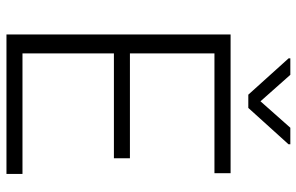

<svg xmlns="http://www.w3.org/2000/svg" viewBox="-186 -754 940 609"><g transform="rotate(90 284.5 -450.0)"><path d="M89.8 0ZM482.4 -340.8H149.9V-50.8H532.2V0H89.8V-710.9H529.8V-659.7H149.9V-391.6H482.4ZM301.8 -805.7 385.7 -900.4H438V-894.5L322.8 -767.1H280.8L165.5 -895V-900.4H217.8Z"/></g></svg>

Font: Roboto Light
Style: Regular
Weight: 300
Designer: Google
Version: Version 2.134; 2016; ttfautohint (v1.6)